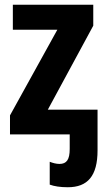

<svg xmlns="http://www.w3.org/2000/svg" viewBox="-20 -565 458 807"><path d="M372 -545H34V-440H221L22 -80V0H273V61C273 106 260 124 230 124C216 124 202 120 189 115V211C208 218 233 222 265 222C348 222 390 175 390 67V-104H181L372 -457Z"/></svg>

Font: Noto Sans Display SemiCondensed
Style: Bold
Weight: 700
Width: 4
Designer: Monotype Design Team
Foundry: Monotype Imaging Inc.
Version: Version 1.900